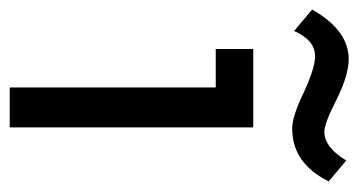

<svg xmlns="http://www.w3.org/2000/svg" viewBox="-212 -532 720 385"><g transform="rotate(90 147.5 -340.0)"><path d="M17.6 -570.3C30.3 -598.6 46.9 -612.3 68.4 -612.3C84 -612.3 108.4 -604.5 140.6 -589.8C172.9 -574.2 196.3 -566.4 212.9 -566.4C259.8 -566.4 294.9 -590.8 319.3 -639.6L277.3 -674.8C259.8 -645.5 240.2 -630.9 219.7 -630.9C209 -630.9 187.5 -638.7 155.3 -655.3C122.1 -671.9 94.7 -679.7 74.2 -679.7C37.1 -679.7 4.9 -657.2 -22.5 -611.3L-25.4 -606.4ZM53.7 -488.3V-413.1H130.9V0H210.9V-488.3Z"/></g></svg>

Font: Sen-gleads
Style: Regular
Weight: 400
Designer: Kosal Sen, Philatype
Foundry: Philatype
Version: Version 1.004; ttfautohint (v1.8.3)